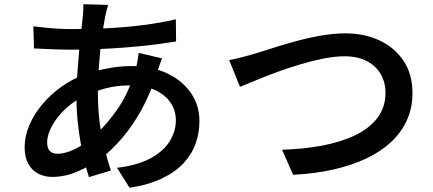

<svg xmlns="http://www.w3.org/2000/svg" viewBox="-20 -824 2040 904"><path d="M489 -801Q485 -788 482 -775Q479 -762 476 -750Q467 -705 459 -644Q451 -583 446 -515.5Q441 -448 441 -384Q441 -309 449.5 -245Q458 -181 472 -125.5Q486 -70 502 -21L399 10Q384 -35 370.5 -96.5Q357 -158 348.5 -227.5Q340 -297 340 -367Q340 -417 343.5 -469Q347 -521 351.5 -571Q356 -621 361 -666Q366 -711 370 -747Q371 -761 372 -776.5Q373 -792 372 -804ZM316 -687Q409 -687 493 -691.5Q577 -696 655 -706Q733 -716 808 -733L809 -629Q757 -620 694.5 -612.5Q632 -605 565 -600Q498 -595 433.5 -592.5Q369 -590 313 -590Q288 -590 256.5 -591Q225 -592 194 -593.5Q163 -595 140 -596L137 -700Q155 -698 186.5 -694.5Q218 -691 253 -689Q288 -687 316 -687ZM743 -549Q740 -541 734.5 -526.5Q729 -512 724 -497Q719 -482 716 -472Q687 -381 645.5 -306Q604 -231 555.5 -174.5Q507 -118 459 -81Q410 -45 348.5 -18Q287 9 226 9Q191 9 161.5 -5.5Q132 -20 114 -51.5Q96 -83 96 -131Q96 -183 118 -234.5Q140 -286 179 -332.5Q218 -379 269 -415.5Q320 -452 379 -473Q428 -491 486.5 -502Q545 -513 599 -513Q693 -513 765 -479.5Q837 -446 878 -387.5Q919 -329 919 -253Q919 -200 901.5 -149.5Q884 -99 845.5 -57Q807 -15 744 15.5Q681 46 590 60L531 -34Q625 -45 686.5 -77.5Q748 -110 778 -157.5Q808 -205 808 -258Q808 -303 783.5 -340Q759 -377 711 -399.5Q663 -422 593 -422Q527 -422 473.5 -407Q420 -392 383 -375Q331 -351 290 -313Q249 -275 225.5 -232.5Q202 -190 202 -153Q202 -127 214 -113.5Q226 -100 251 -100Q288 -100 334.5 -123Q381 -146 428 -188Q486 -241 536.5 -315Q587 -389 619 -498Q622 -508 624.5 -522Q627 -536 629.5 -551Q632 -566 633 -575Z M1059 -541Q1087 -546 1119 -554.5Q1151 -563 1179 -571Q1209 -580 1258.5 -596Q1308 -612 1367.5 -628.5Q1427 -645 1489 -656Q1551 -667 1606 -667Q1695 -667 1766 -634Q1837 -601 1879.5 -538.5Q1922 -476 1922 -385Q1922 -316 1896 -258.5Q1870 -201 1821.5 -155.5Q1773 -110 1704 -77.5Q1635 -45 1548 -25.5Q1461 -6 1360 -1L1308 -119Q1409 -122 1497 -138.5Q1585 -155 1652 -187Q1719 -219 1757 -269Q1795 -319 1795 -387Q1795 -436 1772.5 -475Q1750 -514 1707 -536.5Q1664 -559 1602 -559Q1556 -559 1501.5 -548Q1447 -537 1390.5 -520Q1334 -503 1281 -483.5Q1228 -464 1184 -445.5Q1140 -427 1110 -415Z"/></svg>

Font: Noto Sans SC Thin SemiBold
Style: Regular
Weight: 600
Version: Version 2.004-H2;hotconv 1.0.118;makeotfexe 2.5.65603